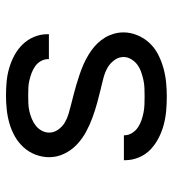

<svg xmlns="http://www.w3.org/2000/svg" viewBox="12 -580 576 640"><g transform="rotate(-90 300.0 -260.0)"><path d="M299 8Q275 8 251.5 6Q228 4 205 -2Q182 -8 160.5 -19Q139 -30 122 -46Q105 -62 95.5 -84.5Q86 -107 86 -131V-135H169V-134Q169 -120 176.5 -108Q184 -96 195 -88.5Q206 -81 219 -76.5Q232 -72 245 -69.5Q258 -67 271.5 -66.5Q285 -66 299 -66Q313 -66 326.5 -66.5Q340 -67 353.5 -70Q367 -73 380 -77.5Q393 -82 404 -90Q415 -98 422.5 -110.5Q430 -123 430 -136Q430 -153 419 -167.5Q408 -182 393.5 -190Q379 -198 362.5 -202.5Q346 -207 329 -211H328Q303 -217 277.5 -224Q252 -231 227.5 -240Q203 -249 180 -261.5Q157 -274 138 -292Q119 -310 107.5 -334Q96 -358 96 -384Q96 -407 104.5 -429.5Q113 -452 129 -469.5Q145 -487 165.5 -498.5Q186 -510 208.5 -516.5Q231 -523 254.5 -525.5Q278 -528 301 -528Q324 -528 347 -526Q370 -524 392.5 -517.5Q415 -511 435.5 -500Q456 -489 472 -472.5Q488 -456 497 -434.5Q506 -413 506 -390V-385H423V-387Q423 -400 416.5 -411.5Q410 -423 399.5 -430.5Q389 -438 377 -442.5Q365 -447 352.5 -450Q340 -453 327 -453.5Q314 -454 301 -454Q288 -454 275 -453.5Q262 -453 249 -450Q236 -447 224 -442Q212 -437 201.5 -429Q191 -421 184.5 -409Q178 -397 178 -384Q178 -368 188 -354Q198 -340 211.5 -332Q225 -324 240.5 -319.5Q256 -315 271.5 -311Q287 -307 303 -303Q319 -299 334 -294.5Q349 -290 364.5 -285Q380 -280 395 -274Q410 -268 424 -260.5Q438 -253 451 -244Q464 -235 475.5 -223Q487 -211 495 -197.5Q503 -184 507.5 -168.5Q512 -153 512 -136Q512 -113 502.5 -90Q493 -67 476.5 -49.5Q460 -32 438.5 -21Q417 -10 394 -3.5Q371 3 347 5.5Q323 8 299 8Z"/></g></svg>

Font: R Plex Mono
Style: Regular
Weight: 400
Monospace: yes
Designer: Belleve Invis
Foundry: Belleve Invis
Version: Version 31.8.0